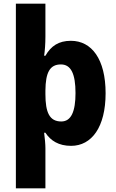

<svg xmlns="http://www.w3.org/2000/svg" viewBox="-20 -831 631 1040"><path d="M552 -326C552 -510 477 -610 364 -610C298 -610 256 -582 226 -529H219C223 -555 226 -594 226 -632V-811H66V189H226V-28C226 -49 223 -82 219 -112H226C254 -69 298 -41 365 -41C477 -41 552 -143 552 -326ZM389 -327C389 -228 366 -173 312 -173C248 -173 226 -222 226 -321V-341C227 -437 249 -482 310 -482C365 -482 389 -430 389 -327Z"/></svg>

Font: Noto Sans Tamil UI SemiCondensed ExtraBold
Style: Regular
Weight: 800
Width: 4
Designer: Jelle Bosma - Monotype Design Team
Foundry: Monotype Imaging Inc.
Version: Version 2.004